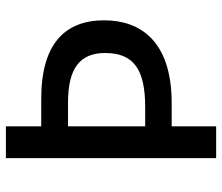

<svg xmlns="http://www.w3.org/2000/svg" viewBox="-71 -683 754 652"><g transform="rotate(-90 306.0 -357.0)"><path d="M563 -380C563 -513 484 -594 296 -594H203V-714H95V0H203V-151H282C495 -151 563 -260 563 -380ZM268 -241H203V-503H284C401 -503 452 -462 452 -377C452 -279 395 -241 268 -241Z"/></g></svg>

Font: Noto Sans Bamum Medium
Style: Regular
Weight: 500
Designer: Monotype Design Team
Foundry: Monotype Imaging Inc.
Version: Version 2.002